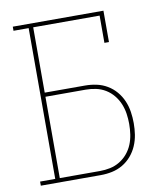

<svg xmlns="http://www.w3.org/2000/svg" viewBox="-82 -805 765 874"><g transform="rotate(-10 300.0 -367.5)"><path d="M36 0V-19H106V-716H36V-735H455V-590H434V-716H127V-414H313Q340 -414 366 -408.5Q392 -403 415 -389.5Q438 -376 455.5 -355.5Q473 -335 483.5 -310.5Q494 -286 498 -259.5Q502 -233 502 -207Q502 -180 498 -154Q494 -128 483.5 -103.5Q473 -79 455.5 -58.5Q438 -38 415 -24.5Q392 -11 366 -5.5Q340 0 313 0ZM313 -19Q337 -19 360.5 -24Q384 -29 404.5 -41.5Q425 -54 440.5 -72.5Q456 -91 465 -113Q474 -135 477.5 -159Q481 -183 481 -207Q481 -231 477.5 -254.5Q474 -278 465 -300Q456 -322 440.5 -341Q425 -360 404.5 -372.5Q384 -385 360.5 -390Q337 -395 313 -395H127V-19Z"/></g></svg>

Font: Iosevka Etoile Thin
Style: Regular
Weight: 100
Designer: Belleve Invis
Foundry: Belleve Invis
Version: Version 22.1.2; ttfautohint (v1.8.4)